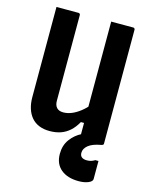

<svg xmlns="http://www.w3.org/2000/svg" viewBox="-137 -786 874 1122"><g transform="rotate(15 300.0 -225.0)"><path d="M537 0Q514 0 492 0Q470 0 448 0Q426 0 404 0Q402 0 400 -0.5Q398 -1 397 -2Q396 -3 395 -4Q394 -5 393.5 -7Q393 -9 393 -11Q393 -97 393 -183Q393 -269 393 -355.5Q393 -442 393 -528Q393 -614 393 -700Q415 -700 437 -700Q459 -700 481.5 -700Q504 -700 526 -700Q530 -700 532 -698.5Q534 -697 535.5 -695Q537 -693 537 -689Q537 -617 537 -544Q537 -471 537 -398.5Q537 -326 537 -253.5Q537 -181 537 -109Q537 -79 537 -51.5Q537 -24 537 0ZM210 11Q174 11 146 -0.5Q118 -12 99.5 -34Q81 -56 71.5 -86.5Q62 -117 62 -155Q62 -230 62 -304Q62 -378 62 -452.5Q62 -527 62 -600Q62 -625 62 -650Q62 -675 62 -700Q96 -700 129 -700Q162 -700 195 -700Q199 -700 201 -698.5Q203 -697 204.5 -695Q206 -693 206 -689Q206 -605 206 -517.5Q206 -430 206 -342Q206 -254 206 -171Q206 -144 219.5 -129.5Q233 -115 259 -115Q283 -115 308.5 -125Q334 -135 361 -156Q388 -177 415 -210V-87H374Q355 -53 331 -31.5Q307 -10 277.5 0.5Q248 11 210 11ZM475 -41Q488 -41 501.5 -32.5Q515 -24 537 0Q537 3 535 6Q533 9 524 11Q472 20 447.5 40Q423 60 423 85Q423 103 434 111.5Q445 120 465 120Q479 120 490.5 116.5Q502 113 513 106H532Q532 115 532 126.5Q532 138 532 158Q532 178 532 215Q532 230 508 240Q484 250 450 250Q382 250 342.5 217Q303 184 303 124Q303 72 330 35.5Q357 -1 396.5 -20.5Q436 -40 475 -41Z"/></g></svg>

Font: RecMonoLinear Nerd Font Mono
Style: Bold
Weight: 700
Monospace: yes
Version: Version 1.085; ttfautohint (v1.8.4.7-5d5b);Nerd Fonts 3.2.1